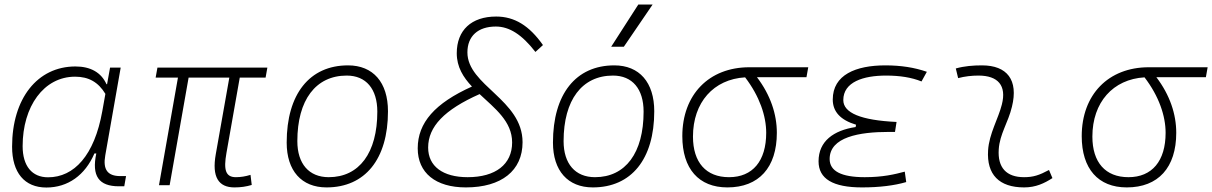

<svg xmlns="http://www.w3.org/2000/svg" viewBox="-20 -815 5335 845"><path d="M451.2 -444.3H448.7C425.8 -495.6 378.9 -522.5 312 -522.5C144.5 -522.5 33.2 -381.3 33.2 -169.4C33.2 -55.2 87.9 10.3 184.1 10.3C278.8 10.3 354.5 -43.9 395.5 -139.6H403.8C382.8 -40.5 414.6 4.9 503.4 4.9H526.9L534.7 -40H509.8C453.1 -40 432.1 -68.8 443.4 -131.8L511.2 -517.6H464.4ZM310.5 -477.5C370.1 -477.5 412.6 -453.6 443.8 -401.9L430.2 -325.7C395.5 -130.9 306.2 -34.7 191.4 -34.7C121.1 -34.7 79.6 -84 79.6 -171.9C79.6 -346.2 172.4 -477.5 310.5 -477.5Z M1011.7 9.8C1039.6 9.8 1063.5 6.3 1087.9 -1L1082.5 -45.4C1060.1 -38.6 1039.6 -35.2 1018.1 -35.2C972.7 -35.2 963.4 -67.4 976.6 -141.6L1035.2 -473.6H1148.9L1156.7 -517.6H672.9L665 -473.6H763.2L679.7 0H726.6L810.1 -473.6H989.3L929.7 -136.7C911.6 -35.6 941.9 9.8 1011.7 9.8Z M1417 9.8C1586.9 9.8 1687.5 -114.7 1687.5 -325.2C1687.5 -452.6 1622.1 -527.3 1511.7 -527.3C1342.3 -527.3 1241.7 -400.9 1241.7 -187.5C1241.7 -63.5 1307.1 9.8 1417 9.8ZM1426.8 -35.2C1339.8 -35.2 1288.6 -94.2 1288.6 -193.8C1288.6 -375 1369.6 -482.4 1505.9 -482.4C1591.3 -482.4 1640.6 -423.3 1640.6 -323.7C1640.6 -142.1 1561 -35.2 1426.8 -35.2Z M2030.3 9.8C2187 9.8 2279.8 -64 2279.8 -189C2279.8 -376.5 2037.1 -438.5 2037.1 -584.5C2037.1 -655.8 2083.5 -698.2 2162.1 -698.2C2221.7 -698.2 2276.9 -663.1 2336.4 -586.4L2369.6 -616.7C2309.1 -702.6 2244.1 -742.2 2163.6 -742.2C2054.7 -742.2 1990.2 -682.1 1990.2 -580.6C1990.2 -520 2019 -474.6 2057.1 -434.1C1894 -360.8 1818.4 -274.9 1818.4 -162.1C1818.4 -54.2 1897 9.8 2030.3 9.8ZM2090.8 -400.9C2157.7 -337.9 2233.9 -281.2 2233.9 -188C2233.9 -91.8 2161.1 -35.2 2038.1 -35.2C1928.7 -35.2 1864.3 -83.5 1864.3 -165.5C1864.3 -257.8 1935.5 -332 2090.8 -400.9Z M2588.9 9.8C2758.8 9.8 2859.4 -114.7 2859.4 -325.2C2859.4 -452.6 2793.9 -527.3 2683.6 -527.3C2514.2 -527.3 2413.6 -400.9 2413.6 -187.5C2413.6 -63.5 2479 9.8 2588.9 9.8ZM2598.6 -35.2C2511.7 -35.2 2460.4 -94.2 2460.4 -193.8C2460.4 -375 2541.5 -482.4 2677.7 -482.4C2763.2 -482.4 2812.5 -423.3 2812.5 -323.7C2812.5 -142.1 2732.9 -35.2 2598.6 -35.2ZM2669.9 -609.4H2725.6L2852.1 -794.9H2789.1Z M3181.2 9.8C3319.8 9.8 3398.9 -77.6 3398.9 -230.5C3398.9 -312.5 3371.1 -396.5 3311.5 -475.1H3529.3L3537.1 -519H3277.8C3100.1 -519 2982.9 -398.4 2982.9 -215.8C2982.9 -72.3 3055.2 9.8 3181.2 9.8ZM3259.3 -474.6C3323.2 -391.1 3352.1 -304.2 3352.1 -230.5C3352.1 -106.4 3292.5 -35.2 3188.5 -35.2C3087.4 -35.2 3029.8 -100.1 3029.8 -213.9C3029.8 -364.7 3120.6 -466.3 3259.3 -474.6Z M3773.9 9.8C3850.6 9.8 3916.5 1.5 3968.3 -13.7L3961.9 -59.6C3918 -47.9 3866.2 -35.2 3785.6 -35.2C3682.6 -35.2 3631.3 -62 3631.3 -115.2C3631.3 -211.9 3761.7 -234.4 3891.1 -234.4H3918.9L3925.8 -278.3C3769.5 -285.6 3691.4 -317.9 3691.4 -374.5C3691.4 -454.1 3779.3 -482.4 3879.4 -482.4C3940.4 -482.4 3992.2 -474.1 4035.6 -456.5L4059.1 -499C4004.4 -518.1 3943.8 -527.3 3876.5 -527.3C3746.6 -527.3 3645 -485.8 3645 -377C3645 -323.2 3679.2 -286.6 3747.6 -266.1L3745.6 -255.9C3648.9 -241.2 3582.5 -193.8 3582.5 -105C3582.5 -27.8 3646 9.8 3773.9 9.8Z M4596.7 -66.9C4553.7 -43.9 4527.8 -35.2 4486.8 -35.2C4409.2 -35.2 4370.1 -77.1 4375.5 -157.7C4379.9 -225.6 4417 -275.4 4433.6 -345.2C4462.9 -463.4 4412.1 -527.3 4301.8 -527.3C4263.2 -527.3 4224.6 -524.4 4186.5 -513.7L4196.8 -471.2C4226.6 -479 4256.3 -482.4 4286.1 -482.4C4372.6 -482.4 4410.6 -438.5 4389.2 -355C4374 -293.5 4333 -226.1 4328.6 -153.3C4321.8 -46.4 4377.4 9.8 4487.3 9.8C4538.6 9.8 4576.2 -8.3 4611.8 -31.2Z M4939 9.8C5077.6 9.8 5156.7 -77.6 5156.7 -230.5C5156.7 -312.5 5128.9 -396.5 5069.3 -475.1H5287.1L5294.9 -519H5035.6C4857.9 -519 4740.7 -398.4 4740.7 -215.8C4740.7 -72.3 4813 9.8 4939 9.8ZM5017.1 -474.6C5081.1 -391.1 5109.9 -304.2 5109.9 -230.5C5109.9 -106.4 5050.3 -35.2 4946.3 -35.2C4845.2 -35.2 4787.6 -100.1 4787.6 -213.9C4787.6 -364.7 4878.4 -466.3 5017.1 -474.6Z"/></svg>

Font: Cascadia Code PL ExtraLight
Style: Italic
Weight: 200
Italic angle: -10°
Monospace: yes
Designer: Aaron Bell
Foundry: Saja Typeworks
Version: Version 2404.023